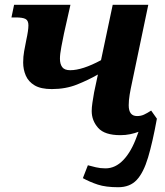

<svg xmlns="http://www.w3.org/2000/svg" viewBox="-20 -556 693 804"><path d="M475 228Q423 228 389.5 217Q356 206 327 190L348 136Q363 140 381.5 144.5Q400 149 422 149Q463 149 496.5 114Q530 79 553 15L560 -4Q544 2 525 6Q506 10 484 10Q418 10 391 -20.5Q364 -51 364 -91Q364 -106 367 -126Q370 -146 374 -169L390 -244Q350 -221 302.5 -202Q255 -183 197 -183Q151 -183 125 -198.5Q99 -214 88 -239.5Q77 -265 77 -294Q77 -319 81 -341Q85 -363 90 -388Q99 -429 99 -450Q99 -470 87 -476.5Q75 -483 46 -483H28L39 -536H275L248 -416Q243 -392 237 -360.5Q231 -329 231 -310Q231 -288 240.5 -275Q250 -262 274 -262Q325 -262 403 -304L452 -536H601L533 -211Q527 -184 523 -160Q519 -136 519 -115Q519 -70 554 -70Q570 -70 583 -76Q596 -82 613 -93L637 -59Q619 40 600 103.5Q581 167 552.5 197.5Q524 228 475 228Z"/></svg>

Font: Noto Serif
Style: Bold Italic
Weight: 700
Italic angle: -12°
Designer: Monotype Design Team
Foundry: Monotype Imaging Inc.
Version: Version 2.013